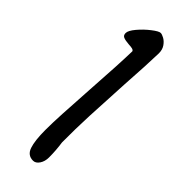

<svg xmlns="http://www.w3.org/2000/svg" viewBox="-228 -691 715 715"><g transform="rotate(45 129.0 -333.5)"><path d="M133.8 -670.4Q140.6 -670.4 152.3 -664.1Q164.1 -657.7 173.3 -644.5Q182.6 -631.3 182.6 -611.8Q181.2 -551.3 173.8 -438.5Q168 -335.9 164.8 -264.4Q161.6 -192.9 162.1 -122.1Q167.5 -85.9 167.5 -48.3Q167.5 -27.3 157.5 -12.5Q147.5 2.4 133.8 2.4Q105 2.4 95.2 -26.4Q85.4 -55.2 85.4 -111.3Q85.4 -149.4 88.1 -198.7Q90.8 -248 96.2 -334.5Q106 -480.5 107.4 -547.4Q105.5 -552.2 98.4 -554Q91.3 -555.7 79.1 -556.2Q60.5 -557.6 51 -561.5Q41.5 -565.4 41.5 -577.6Q41.5 -590.8 60.1 -612.8Q78.6 -634.8 101.6 -652.6Q124.5 -670.4 133.8 -670.4Z"/></g></svg>

Font: Dekko
Style: Regular
Weight: 400
Designer: Multiple
Foundry: Sorkin Type
Version: Version 2.001